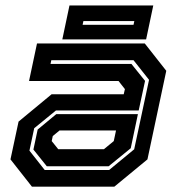

<svg xmlns="http://www.w3.org/2000/svg" viewBox="-20 -704 666 724"><path d="M100.5 0 19.5 -103 50 -245.5 174.5 -348.5H446.5L451 -368L427 -398.5H89.5L119.5 -540H526L607 -437L536 -103L411 0ZM156.5 -77 106 -140 122 -215.5 192 -273.5H500L473 -145L389.5 -77ZM148.5 -63H391.5L486 -141L542 -403L483.5 -477H173.5L170.5 -463H475.5L527 -399L503 -287.5H191L109 -220.5L91 -136ZM199.5 -141.5H372L409 -172L417.5 -212H204.5L179 -191L175 -172ZM215 -555.5 242 -683.5H558L531 -555.5ZM291.5 -610.5H483.5L486.5 -624.5H294.5Z"/></svg>

Font: Tourney Thin
Style: Bold Italic
Weight: 700
Italic angle: -12°
Version: Version 1.015